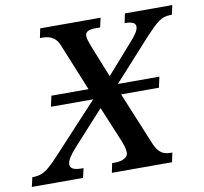

<svg xmlns="http://www.w3.org/2000/svg" viewBox="-127 -800 942 886"><g transform="rotate(-10 344.0 -357.0)"><path d="M103 -349 114 -399H620L609 -349ZM-48 0 -38 -44H-33Q-13 -44 4.5 -50.5Q22 -57 41 -73Q60 -89 85 -116L340 -391L323 -313L198 -619Q190 -639 179 -649.5Q168 -660 153.5 -665Q139 -670 120 -670H108L117 -714H400L390 -670H367Q342 -670 331 -663Q320 -656 320 -642Q320 -632 325 -617.5Q330 -603 338 -582L412 -398L361 -403L518 -581Q533 -597 544.5 -614.5Q556 -632 556 -645Q556 -658 543.5 -664Q531 -670 508 -670H505L514 -714H736L726 -670H717Q702 -670 689.5 -666Q677 -662 664.5 -653Q652 -644 637.5 -630Q623 -616 604 -596L382 -351L398 -431L536 -97Q545 -77 556 -65Q567 -53 580 -48.5Q593 -44 605 -44H618L609 0H327L336 -44H348Q378 -44 394.5 -54Q411 -64 411 -79Q411 -93 407 -107.5Q403 -122 392 -148L310 -345L361 -340L180 -141Q163 -122 151.5 -104Q140 -86 140 -72Q140 -58 153 -51Q166 -44 199 -44H202L192 0Z"/></g></svg>

Font: ET Text
Style: Italic
Weight: 470
Italic angle: -12°
Designer: Monotype Design Team
Foundry: Monotype Imaging Inc.
Version: Version 2.009